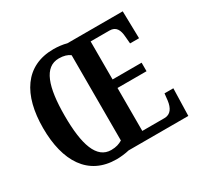

<svg xmlns="http://www.w3.org/2000/svg" viewBox="-155 -913 1149 1111"><g transform="rotate(-30 419.5 -357.5)"><path d="M324 10C351 10 385 6 409 0H808L813 -182H754L749 -136C743 -91 724 -58 682 -58H534V-345H728V-402H534V-656H660C703 -656 719 -626 722 -578L726 -532H786L782 -714H412C388 -721 353 -725 325 -725C136 -725 45 -580 45 -359C45 -137 136 10 324 10ZM324 -52C227 -52 189 -165 189 -358C189 -551 227 -663 325 -663C358 -663 382 -655 399 -642V-72C379 -60 357 -52 324 -52Z"/></g></svg>

Font: Noto Serif Myanmar ExtraCondensed
Style: Bold
Weight: 700
Width: 2
Designer: Ben Mitchell and the Monotype Design Team
Foundry: Monotype Imaging Inc.
Version: Version 2.106